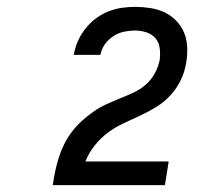

<svg xmlns="http://www.w3.org/2000/svg" viewBox="-20 -863 640 560"><path d="M133 -323 134 -324Q137 -344 141 -363.5Q145 -383 151.5 -403.5Q158 -424 167.5 -443Q177 -462 190 -479Q203 -496 219.5 -511Q236 -526 253.5 -538Q271 -550 290.5 -559Q310 -568 330 -576Q350 -584 369.5 -593Q389 -602 405.5 -616.5Q422 -631 432 -650Q442 -669 446 -689Q446 -690 446 -690.5Q446 -691 446 -691Q446 -691 446 -691Q446 -691 446 -691Q448 -708 445.5 -724.5Q443 -741 432.5 -752.5Q422 -764 406 -769Q390 -774 374 -774Q358 -774 341.5 -770.5Q325 -767 310.5 -757.5Q296 -748 286 -734Q276 -720 273 -703H195Q199 -724 207 -742.5Q215 -761 228 -778Q241 -795 258 -808Q275 -821 294.5 -829Q314 -837 334 -840Q354 -843 374 -843Q396 -843 418.5 -839.5Q441 -836 460 -827Q479 -818 494 -802.5Q509 -787 517 -767.5Q525 -748 526 -725Q527 -702 523 -680Q519 -654 507.5 -630Q496 -606 478 -586Q460 -566 436.5 -551.5Q413 -537 389 -526Q365 -515 340.5 -503.5Q316 -492 294.5 -476Q273 -460 256 -438.5Q239 -417 229 -392H472L461 -323Z"/></svg>

Font: Zed Sans Extended
Style: Italic
Weight: 400
Width: 7
Italic angle: -9°
Designer: Belleve Invis
Foundry: Belleve Invis
Version: Version 1.0.0; ttfautohint (v1.8.4)